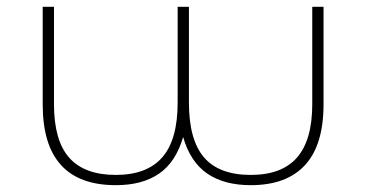

<svg xmlns="http://www.w3.org/2000/svg" viewBox="-20 -539 1072 562"><path d="M927 -519V-233Q927 -115 873 -56Q819 3 714 3Q636 3 586.5 -31Q537 -65 516 -138Q495 -65 446 -31Q397 3 319 3Q105 3 105 -233V-519H138V-234Q138 -128 182.5 -77.5Q227 -27 319 -27Q410 -27 455 -78.5Q500 -130 500 -239V-519H533V-239Q533 -130 577 -78.5Q621 -27 714 -27Q805 -27 849.5 -78Q894 -129 894 -234V-519Z"/></svg>

Font: Montserrat Alternates ExLight
Style: Regular
Weight: 275
Designer: Julieta Ulanovsky
Foundry: Julieta Ulanovsky
Version: Version 7.200